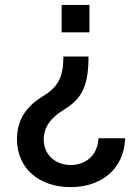

<svg xmlns="http://www.w3.org/2000/svg" viewBox="-20 -562 566 777"><path d="M342 -431.1V-541.9H229.4V-431.1ZM338.1 -333.1H236.5V-326C235.1 -244.3 211.6 -208.1 151.3 -170.8C87.7 -132.1 48.7 -78.5 48.7 1.8C48.7 117.2 136 195.3 266.3 195.3C386 195.3 481.9 125.4 486.5 -2.5H378.6C374.3 72.8 320.7 105.8 266.3 105.8C206 105.8 157 65.7 157 2.8C157 -50.4 190 -87.7 232.2 -113.6C298.3 -154.5 337.4 -194.6 338.1 -326Z"/></svg>

Font: RA Harald Medium
Style: Regular
Weight: 500
Designer: Rasmus Andersson
Foundry: rsms
Version: Version 3.000;hotconv 1.0.109;makeotfexe 2.5.65596